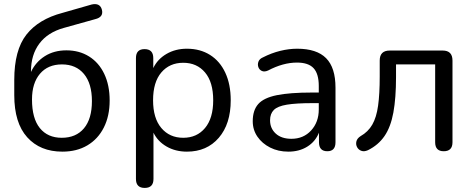

<svg xmlns="http://www.w3.org/2000/svg" viewBox="-20 -735 2319 942"><path d="M283 -59Q353 -59 392 -105.5Q431 -152 431 -239Q431 -325 392 -372Q353 -419 284 -419Q215 -419 176 -373Q137 -327 137 -247Q137 -154 175.5 -106.5Q214 -59 283 -59ZM286 9Q177 9 113.5 -61.5Q50 -132 50 -268V-343Q50 -489 109.5 -565Q169 -641 287 -672L430 -713Q471 -722 480 -687Q489 -651 447 -641L293 -598Q214 -576 173 -521Q132 -466 132 -385V-382Q155 -431 200 -459.5Q245 -488 306 -488Q369 -488 417 -458Q465 -428 491.5 -372.5Q518 -317 518 -242Q518 -166 489.5 -109.5Q461 -53 409 -22Q357 9 286 9Z M879 -59Q946 -59 986 -107Q1026 -155 1026 -243Q1026 -332 986 -379.5Q946 -427 879 -427Q812 -427 771.5 -379.5Q731 -332 731 -243Q731 -155 771.5 -107Q812 -59 879 -59ZM690 187Q647 187 647 143V-450Q647 -494 689 -494Q732 -494 732 -450V-401Q753 -445 797 -470.5Q841 -496 897 -496Q962 -496 1010.5 -465.5Q1059 -435 1085.5 -378Q1112 -321 1112 -243Q1112 -127 1053.5 -59Q995 9 897 9Q841 9 797.5 -16Q754 -41 733 -84V143Q733 187 690 187Z M1395 9Q1345 9 1305.5 -11Q1266 -31 1243 -64.5Q1220 -98 1220 -140Q1220 -194 1247 -224.5Q1274 -255 1338 -268Q1402 -281 1511 -281H1544V-313Q1544 -373 1518.5 -400.5Q1493 -428 1437 -428Q1369 -428 1295 -389Q1277 -381 1264.5 -387Q1252 -393 1247.5 -406Q1243 -419 1248 -432.5Q1253 -446 1269 -453Q1312 -475 1355 -485.5Q1398 -496 1438 -496Q1534 -496 1580 -449.5Q1626 -403 1626 -305V-37Q1626 7 1586 7Q1545 7 1545 -37V-84Q1527 -40 1487.5 -15.5Q1448 9 1395 9ZM1544 -229H1513Q1433 -229 1387.5 -221.5Q1342 -214 1323.5 -195.5Q1305 -177 1305 -145Q1305 -105 1333 -79.5Q1361 -54 1410 -54Q1469 -54 1506.5 -95Q1544 -136 1544 -198Z M2157 7Q2115 7 2115 -37V-419H1923V-357Q1923 -254 1910 -183Q1897 -112 1866.5 -67.5Q1836 -23 1785 2Q1767 10 1753 5Q1739 0 1732 -13Q1725 -26 1728.5 -41Q1732 -56 1749 -67Q1786 -88 1806.5 -123.5Q1827 -159 1835 -216.5Q1843 -274 1843 -359V-438Q1843 -487 1892 -487H2152Q2200 -487 2200 -438V-37Q2200 7 2157 7Z"/></svg>

Font: Chiron GoRound TC N
Style: Regular
Weight: 350
Designer: Ryoko NISHIZUKA 西塚涼子 (kana, bopomofo & ideographs); Paul D. Hunt (Latin, Greek & Cyrillic); Sandoll Communications 산돌커뮤니
Foundry: Adobe
Version: Version 1.000;hotconv 1.1.1;makeotfexe 2.6.0